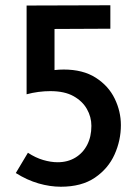

<svg xmlns="http://www.w3.org/2000/svg" viewBox="-20 -696 523 729"><path d="M211 13Q170 13 126.5 0.5Q83 -12 40 -39L86 -116Q115 -97 144 -88.5Q173 -80 199 -80Q237 -80 266 -97.5Q295 -115 311 -146Q327 -177 327 -218Q327 -252 310 -282Q293 -312 259 -331Q225 -350 171 -350Q149 -350 126 -347Q103 -344 81 -338V-675L399 -676V-587L187 -586V-430Q195 -431 204.5 -431.5Q214 -432 222 -432Q295 -432 343.5 -401Q392 -370 415.5 -321.5Q439 -273 439 -221Q439 -163 415 -109.5Q391 -56 340.5 -21.5Q290 13 211 13Z"/></svg>

Font: Yaldevi ExtraLight SemiBold
Style: Regular
Weight: 600
Version: Version 1.100